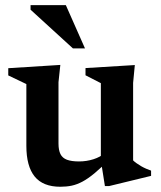

<svg xmlns="http://www.w3.org/2000/svg" viewBox="-20 -700 612 732"><path d="M203 -153Q203 -127.5 210.5 -112.5Q218 -97.5 235.2 -91Q252.5 -84.5 281 -84.5Q310 -84.5 336.5 -93Q363 -101.5 378.5 -116L396.5 -91.5Q364.5 -59.5 339.8 -39Q315 -18.5 294.2 -7.5Q273.5 3.5 253.5 7.8Q233.5 12 210 12Q144 12 112.2 -27Q80.5 -66 80.5 -144V-379.5L11.5 -412.5V-440L210 -452.5L203 -386.5ZM380 9.5 364.5 -88.5V-383L306 -413V-440.5L494 -452L487.5 -384V-88.5Q492.5 -83.5 500.5 -77.8Q508.5 -72 518 -66.5Q527.5 -61 537.2 -56.8Q547 -52.5 556 -49.5V-29.5L395.5 9.5ZM304 -515.5H258L96.5 -663V-680.5H231Z"/></svg>

Font: Newsreader 16pt SemiBold
Style: Regular
Weight: 600
Designer: Hugues Gentile
Foundry: Production Type
Version: Version 1.003